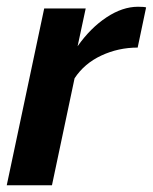

<svg xmlns="http://www.w3.org/2000/svg" viewBox="-24 -549 453 569"><path d="M107 -524H230L206 -412Q244 -466 291.5 -497.5Q339 -529 385 -529Q395 -529 400.5 -528.5Q406 -528 409 -527L384 -408Q327 -408 276.5 -384.5Q226 -361 197 -317L130 0H-4Z"/></svg>

Font: Raleway Thin
Style: Bold Italic
Weight: 700
Italic angle: -12°
Version: Version 4.026